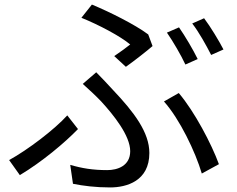

<svg xmlns="http://www.w3.org/2000/svg" viewBox="-20 -785 1040 842"><path d="M481 -539 532 -492C569 -518 626 -563 649 -583L630 -634C571 -678 460 -733 383 -765L337 -707C414 -676 508 -626 551 -590C536 -578 508 -557 481 -539ZM288 -62 300 21C345 30 399 37 463 37C535 37 635 9 635 -114C635 -204 569 -292 475 -391C452 -416 427 -443 402 -468L343 -417C370 -393 401 -364 423 -341C479 -280 551 -190 551 -122C551 -58 496 -39 450 -39C387 -39 339 -47 288 -62ZM865 -24 940 -65C908 -153 833 -296 764 -377L699 -340C768 -263 837 -119 865 -24ZM322 -219 275 -279C219 -217 102 -128 20 -83L67 -17C164 -75 264 -159 322 -219ZM765 -665 712 -642C739 -603 774 -543 793 -502L847 -526C827 -567 791 -628 765 -665ZM875 -705 823 -682C852 -645 884 -587 906 -544L960 -568C941 -605 903 -668 875 -705Z"/></svg>

Font: Noto Sans CJK SC
Style: Regular
Weight: 400
Designer: Ryoko NISHIZUKA 西塚涼子 (kana, bopomofo & ideographs); Paul D. Hunt (Latin, Greek & Cyrillic); Sandoll Communications 산돌커뮤니
Foundry: Adobe
Version: Version 2.004;hotconv 1.0.118;makeotfexe 2.5.65603